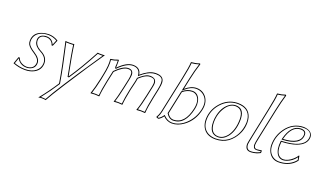

<svg xmlns="http://www.w3.org/2000/svg" viewBox="-86 -1259 3467 2057"><g transform="rotate(20 1647.5 -230.5)"><path d="M62.5 -96.2 76.7 -97.2Q89.8 -52.7 143.6 -35.6Q161.6 -30.3 178.7 -29.8Q236.8 -29.8 258.3 -71.8Q266.6 -88.9 266.6 -108.4Q265.1 -153.3 201.2 -193.8Q139.6 -232.9 123.5 -265.1Q115.7 -281.7 115.7 -303.2Q115.7 -395 210 -426.8Q246.1 -438.5 286.1 -439Q341.8 -438.5 392.6 -407.2L394 -403.8L365.7 -336.9L352.5 -335.9Q341.8 -378.9 301.3 -394Q286.6 -398.9 270.5 -398.9Q210.9 -398.9 196.8 -357.9Q193.4 -347.7 193.4 -336.9Q193.4 -283.2 254.9 -247.6Q262.7 -243.2 270.5 -238.8Q345.7 -199.2 346.2 -129.9Q346.2 -51.8 275.4 -13.7Q231.4 9.8 171.9 9.8Q101.1 9.3 34.7 -17.1ZM69.8 -86.4 47.4 -22.9Q109.4 -0.5 171.9 0Q248 0 292.2 -36.6Q336.4 -73.2 336.4 -129.9Q335 -193.8 266.1 -230Q198.2 -264.6 186.5 -311Q183.6 -323.7 183.1 -336.9Q183.1 -390.6 239.7 -405.3Q254.9 -409.2 270.5 -409.2Q329.6 -409.2 355.5 -356.4Q357.9 -351.6 359.4 -347.7L381.8 -401.9Q335.4 -428.7 286.1 -429.2Q193.4 -429.2 150.4 -377Q126 -346.2 125.5 -303.2Q126 -282.7 132.3 -269.5Q147.9 -239.3 206.5 -202.6Q275.9 -158.2 276.9 -108.4Q276.9 -45.9 216.8 -25.9Q198.2 -20 178.7 -20Q122.6 -20 86.9 -59.6Q75.7 -72.3 69.8 -86.4Z M475.6 -432.1Q489.7 -429.2 526.9 -429.2Q563 -429.2 576.7 -432.1Q588.4 -329.6 637.2 -87.4H639.2Q736.3 -230.5 843.8 -432.1Q854 -429.2 881.8 -429.2Q914.6 -429.2 925.3 -432.1Q814.9 -275.4 628.4 15.6Q523.4 179.2 493.2 236.8Q477.5 231.9 445.3 231.9Q426.8 232.4 409.2 236.8Q497.1 128.4 567.4 19Q542 -139.6 480 -413.6Q477.5 -424.3 475.6 -432.1ZM488.8 -419.9Q549.3 -156.2 576.7 13.2Q577.1 16.1 577.6 17.6L578.1 21.5L576.2 24.4Q510.7 126 433.6 222.7Q439.9 222.2 445.3 222.2Q466.8 222.2 487.8 225.6Q563.5 84 871.1 -370.1Q891.1 -399.9 904.8 -419.4Q896 -418.9 881.8 -418.9Q859.4 -418.9 848.6 -420.4Q742.7 -221.7 647.5 -82L644.5 -77.6H628.9L627.4 -85.4Q580.1 -322.8 567.9 -420.4Q553.2 -418.9 526.9 -418.9Q502 -418.9 488.8 -419.9Z M1339.8 -360.8Q1339.8 -360.8 1338.9 -359.9Q1338.9 -359.9 1339.8 -360.8ZM1311.5 -180.2Q1287.1 -63 1282.7 0L1280.3 2.9Q1278.3 2.9 1232.4 0Q1232.4 0 1183.6 2.9V0Q1204.1 -56.2 1230.5 -180.2L1251.5 -277.8Q1268.1 -357.9 1240.2 -373Q1228 -378.9 1208.5 -378.9Q1153.3 -377.4 1073.7 -296.9L1048.3 -180.2Q1023.9 -63 1019.5 0L1016.6 2.9Q1014.6 2.9 969.7 0L920.4 2.9L919.4 0Q943.8 -70.3 967.3 -180.2L978.5 -234.9Q1002.4 -349.1 992.7 -413.1L994.6 -416Q1036.6 -420.4 1076.7 -437Q1084 -437 1084.5 -431.6Q1084.5 -428.7 1084.5 -426.8Q1084.5 -426.8 1084 -367.2Q1083.5 -359.4 1082.5 -352.1L1084.5 -349.1Q1171.9 -439 1247.6 -439Q1331.1 -437.5 1341.3 -361.8Q1422.9 -431.6 1487.8 -438Q1497.6 -439 1507.8 -439Q1594.2 -439 1601.6 -373.5Q1605 -341.8 1591.8 -279.8L1570.8 -180.2Q1546.9 -66.4 1542.5 0L1540 2.9Q1538.1 2.9 1492.7 0L1442.9 2.9L1442.4 0Q1466.3 -64.5 1490.7 -180.2L1514.6 -292Q1529.3 -360.8 1496.1 -375.5Q1481.9 -380.9 1459.5 -380.9Q1419.9 -380.9 1372.6 -343.3Q1358.9 -332 1341.3 -316.9Q1339.4 -298.8 1335.4 -280.8Q1332 -264.6 1323.7 -230.5Q1314.9 -195.8 1311.5 -180.2ZM1301.8 -182.1Q1305.2 -198.2 1314 -233.4Q1322.3 -268.1 1325.7 -283.2Q1329.6 -301.8 1331.5 -317.9V-321.8L1334.5 -324.2Q1398.4 -380.9 1436 -388.7Q1447.8 -391.1 1459.5 -391.1Q1528.8 -389.2 1529.8 -331.5Q1529.8 -313.5 1524.4 -290L1500.5 -177.7Q1477.1 -67.9 1456.5 -8.8Q1473.1 -10.3 1492.7 -9.8Q1516.6 -9.8 1533.2 -8.3Q1538.1 -73.2 1561 -182.1L1582 -282.2Q1601.6 -373.5 1582 -402.3Q1568.4 -419.9 1541.5 -425.8Q1526.4 -428.7 1507.8 -429.2Q1444.3 -429.2 1377 -377.9Q1362.8 -367.2 1348.1 -354.5L1334 -342.3L1331.5 -360.8Q1321.3 -428.2 1247.6 -429.2Q1175.8 -427.7 1091.8 -341.8L1083 -333L1072.3 -349.6L1072.8 -353Q1076.7 -392.6 1074.7 -425.3Q1039.1 -411.6 1003.4 -406.7Q1011.2 -341.8 988.3 -232.9L977.5 -177.7Q955.1 -73.2 933.1 -8.3Q950.7 -9.8 969.7 -9.8Q992.7 -9.8 1010.3 -7.8Q1015.1 -69.8 1038.6 -182.1L1064.5 -301.8L1066.4 -304.2Q1150.4 -388.7 1208.5 -389.2Q1267.6 -389.2 1268.6 -333Q1268.6 -331.5 1268.6 -331.1Q1268.1 -309.1 1261.2 -275.9L1240.2 -177.7Q1214.8 -59.6 1197.3 -8.8Q1214.8 -10.3 1232.4 -9.8Q1254.4 -9.8 1272.9 -7.8Q1278.3 -69.8 1301.8 -182.1Z M1868.7 -500 1844.2 -383.8Q1907.2 -438.5 1969.7 -439Q2043 -439 2085 -381.3Q2125 -324.2 2107.9 -242.2Q2080.1 -111.3 1980.5 -38.1Q1914.6 10.3 1846.2 9.8Q1789.6 8.8 1747.1 -35.2Q1728.5 -7.8 1698.7 11.2Q1679.7 10.7 1668.9 0Q1689.9 -37.1 1696.3 -64.5Q1697.3 -67.9 1697.8 -70.8L1785.2 -481.9Q1814.9 -623.5 1816.9 -675.8L1819.3 -679.2Q1870.6 -683.1 1912.1 -698.2Q1919.9 -696.3 1918.5 -688Q1891.6 -607.4 1868.7 -500ZM1779.8 -81.1Q1808.1 -34.7 1849.6 -34.2Q1978.5 -36.1 2019 -224.1Q2038.6 -316.9 1993.7 -362.3Q1970.2 -384.8 1938.5 -384.8Q1884.8 -383.8 1835.4 -342.8ZM1858.9 -502Q1881.8 -608.4 1907.2 -685.5Q1869.6 -672.9 1826.7 -669.4Q1823.2 -613.8 1794.9 -480L1707.5 -68.8Q1699.7 -32.7 1682.1 -2.9Q1689.5 0 1696.3 1Q1723.6 -18.1 1738.8 -40.5L1745.6 -50.8L1754.4 -42Q1794.9 -0.5 1846.2 0Q1929.2 0 2003.4 -70.8Q2075.7 -140.6 2098.1 -244.1Q2119.1 -343.8 2056.6 -397.5Q2030.8 -418.9 1998 -426.3Q1983.9 -429.2 1969.7 -429.2Q1911.6 -429.2 1855 -379.9Q1852.5 -377.4 1850.6 -376.5L1828.1 -356.4ZM1771 -76.2 1769 -79.1 1826.2 -348.6 1829.1 -350.6Q1881.8 -394.5 1938.5 -395Q1997.1 -395 2022.5 -336.4Q2034.7 -307.6 2034.7 -272Q2034.2 -247.6 2028.8 -221.7Q1985.4 -24.9 1849.6 -23.9Q1801.8 -25.4 1771 -76.2Z M2427.7 -397.9Q2357.9 -397.9 2309.1 -314.9Q2285.6 -274.9 2275.4 -228Q2268.1 -193.4 2268.1 -160.2Q2270 -32.2 2361.8 -30.8Q2418.5 -31.7 2459.5 -83Q2517.1 -157.2 2517.6 -282.7Q2516.1 -397 2427.7 -397.9ZM2247.1 -346.2Q2321.3 -432.1 2426.8 -438.5Q2434.6 -439 2441.4 -439Q2568.4 -439 2599.1 -334Q2606.9 -306.2 2606.9 -274.4Q2606.9 -169.9 2538.6 -84Q2514.2 -53.7 2485.8 -33.2Q2426.3 9.3 2343.8 9.8Q2235.4 9.8 2193.8 -72.8Q2175.8 -109.9 2175.3 -155.8Q2175.8 -263.7 2247.1 -346.2ZM2427.7 -408.2Q2519.5 -408.2 2526.9 -300.3Q2527.3 -291 2527.8 -282.7Q2527.3 -152.3 2467.3 -76.7Q2422.4 -21.5 2361.8 -21Q2258.8 -22.5 2258.3 -160.2Q2258.3 -195.3 2265.6 -230Q2286.1 -327.1 2347.7 -377.4Q2385.3 -407.7 2427.7 -408.2ZM2254.4 -339.8Q2185.5 -259.3 2185.5 -155.8Q2185.5 -62 2254.9 -21.5Q2292.5 -0.5 2343.8 0Q2423.8 -0.5 2480 -41Q2558.1 -97.7 2586.4 -199.7Q2596.7 -238.3 2597.2 -274.4Q2597.2 -392.1 2502.4 -420.9Q2474.6 -428.7 2441.4 -429.2Q2336.9 -429.2 2260.3 -346.2Q2256.8 -342.8 2254.4 -339.8Z M2766.6 -82Q2766.6 -43 2798.3 -42Q2808.6 -42 2853 -48.8L2855 -45.9V-20Q2814 4.9 2756.8 9.3Q2749.5 9.8 2743.7 9.8Q2689.5 9.8 2682.6 -46.4Q2681.6 -53.7 2681.6 -61Q2681.6 -72.8 2701.7 -168L2766.6 -481.9Q2797.4 -630.9 2798.8 -675.8L2801.8 -679.2Q2849.6 -683.1 2890.6 -698.2Q2897.9 -696.3 2897.9 -688Q2875.5 -615.2 2850.6 -500L2778.8 -158.2Q2766.6 -100.1 2766.6 -82ZM2756.8 -82Q2756.8 -103 2769 -160.2L2840.8 -502Q2865.2 -616.2 2886.7 -686Q2849.6 -673.3 2808.6 -669.4Q2806.2 -621.6 2776.4 -480L2711.4 -166Q2691.9 -70.8 2691.9 -61Q2693.4 -1 2743.7 0Q2795.4 -0.5 2844.7 -25.9V-37.6Q2791.5 -28.3 2775.4 -38.1Q2761.7 -47.4 2757.8 -66.4Q2756.8 -74.2 2756.8 -82Z M3020 -207.5Q3017.6 -178.7 3017.1 -166Q3017.1 -66.9 3073.2 -43.5Q3086.4 -38.1 3100.6 -38.1Q3150.9 -38.1 3206.5 -87.4Q3231.9 -110.4 3246.1 -133.8L3252 -132.8Q3252.9 -128.9 3254.4 -118.2Q3258.3 -89.8 3261.7 -82Q3211.4 -11.7 3113.3 5.9Q3088.4 10.3 3063.5 9.8Q2986.3 9.8 2948.7 -59.1Q2928.7 -97.2 2928.7 -142.6Q2928.7 -246.1 2990.7 -332.5Q3068.8 -438.5 3193.8 -439Q3290 -431.6 3295.4 -362.3Q3295.4 -274.4 3183.1 -234.4Q3117.7 -211.4 3020 -207.5ZM3220.7 -363.8Q3218.8 -402.3 3170.9 -402.8Q3066.9 -402.8 3025.4 -244.6Q3024.9 -242.7 3024.9 -242.2Q3219.7 -252 3220.7 -363.8ZM3009.8 -208.5 3010.7 -217.3H3019.5Q3247.6 -226.6 3280.8 -330.1Q3285.6 -345.7 3285.6 -362.3Q3283.2 -428.2 3193.8 -429.2Q3067.9 -429.2 2993.2 -318.8Q2938.5 -237.3 2938.5 -142.6Q2938.5 -62 2993.2 -22.5Q3024.4 -0.5 3063.5 0Q3167.5 0 3233.4 -64.5Q3243.2 -74.2 3250.5 -83.5Q3247.6 -94.2 3244.6 -113.8Q3204.1 -58.6 3142.1 -36.1Q3119.6 -28.3 3100.6 -27.8Q3042.5 -27.8 3018.6 -92.3Q3006.8 -124.5 3006.8 -166Q3006.8 -178.7 3009.8 -208.5ZM3230.5 -363.8Q3229 -241.2 3025.4 -231.9L3011.7 -231.4L3015.1 -244.6Q3056.2 -404.3 3160.6 -412.6Q3166 -413.1 3170.9 -413.1Q3229.5 -411.6 3230.5 -363.8Z"/></g></svg>

Font: Linux Biolinum Outline O
Style: Italic
Weight: 400
Italic angle: -12°
Designer: Philipp H. Poll
Foundry: Philipp H. Poll
Version: Version 0.6.2